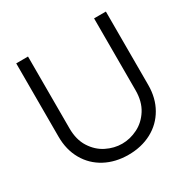

<svg xmlns="http://www.w3.org/2000/svg" viewBox="-164 -874 1030 1042"><g transform="rotate(-30 351.0 -352.5)"><path d="M70 -260V-719.7L144 -720V-269.7Q144 -198.8 175 -150.2Q206 -101.5 253.7 -77.9Q301.3 -54.3 351 -54.3Q400.8 -54.3 448.5 -78.1Q496.2 -101.8 527.1 -150.5Q558 -199.2 558 -269.7V-720H632V-260Q632 -178.5 596.2 -116Q560.5 -53.5 496.7 -19.2Q432.8 15 351 15Q269.2 15 205.3 -19.1Q141.5 -53.2 105.8 -115.7Q70 -178.2 70 -260Z"/></g></svg>

Font: Tap Sans
Style: Regular
Weight: 400
Designer: Tap Payments
Foundry: Tap Payments
Version: Version 1.001;Glyphs 3.1.2 (3151)